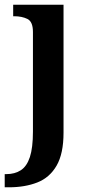

<svg xmlns="http://www.w3.org/2000/svg" viewBox="-37 -556 385 816"><path d="M-17 240V184H-10Q26 184 51.5 167.5Q77 151 90 111.5Q103 72 103 3V-420Q103 -464 79.5 -475.5Q56 -487 23 -487H19V-536H233V8Q233 97 203.5 148Q174 199 121.5 219.5Q69 240 1 240Z"/></svg>

Font: Noto Serif Telugu SemiBold
Style: Regular
Weight: 600
Designer: Jelle Bosma - Monotype Design Team
Foundry: Monotype Imaging Inc.
Version: Version 2.005; ttfautohint (v1.8.4.7-5d5b)